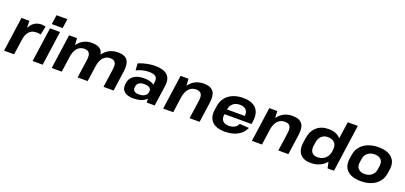

<svg xmlns="http://www.w3.org/2000/svg" viewBox="25 -1785 5963 2826"><g transform="rotate(20 3006.5 -372.0)"><path d="M108.9 -540H233L237.2 -331.1L190.3 0H32.9ZM191.3 -277.7Q210.3 -412.2 268.6 -481.1Q326.9 -550.1 419.4 -550.1Q435.9 -550.1 452.7 -547.8Q469.5 -545.6 486 -541.1L458 -407.2Q427.4 -415.7 390.9 -415.7Q320.1 -415.7 278.3 -371.5Q236.5 -327.2 223.6 -236.1Z M713.3 -540 637.3 0H479.9L555.9 -540ZM750.5 -753.9 729.3 -607.4H558.8L579.5 -753.9Z M1631.7 -291.8Q1641.7 -363.5 1619.9 -397Q1598.2 -430.5 1541.2 -430.5Q1473.8 -430.5 1431.7 -382.1Q1389.6 -333.7 1375.7 -239.8L1306.9 -158.3L1316.4 -227.9Q1338 -383 1416.4 -466.5Q1494.9 -550.1 1620.7 -550.1Q1726 -550.1 1767.9 -493.2Q1809.7 -436.3 1792.7 -314.5L1748.3 0H1590.4ZM854.9 -540H979L988.9 -373.3L936.3 0H778.9ZM1226.2 -291.8Q1236.2 -363.5 1213.9 -397Q1191.7 -430.5 1135.2 -430.5Q1068.3 -430.5 1026 -382.1Q983.6 -333.7 969.7 -239.8L901.4 -158.3L911.9 -227.9Q935.5 -385 1013.2 -467.5Q1090.9 -550.1 1214.2 -550.1Q1319.6 -550.1 1361.7 -493.2Q1403.8 -436.3 1386.7 -314.5L1342.3 0H1184.9Z M2256.2 -194.6 2274.4 -324.2Q2282.9 -383.5 2251.6 -409.9Q2220.3 -436.3 2143.3 -436.3Q2095.9 -436.3 2046.4 -424.1Q1996.9 -411.9 1950.8 -389L1943.7 -496.2Q1978.4 -511.6 2022.4 -523.9Q2066.4 -536.1 2112.8 -543.1Q2159.3 -550.1 2199.9 -550.1Q2335.5 -550.1 2394.5 -494Q2453.5 -437.9 2437.9 -324.2L2392.1 0H2267.5ZM2058.8 10.1Q1963.9 10.1 1916.3 -31.2Q1868.6 -72.5 1878.6 -146.6L1880.6 -165.7Q1891.1 -240.3 1951.2 -281.9Q2011.4 -323.4 2109.8 -323.4Q2212.6 -323.4 2265.7 -283.1Q2318.8 -242.8 2308.3 -169.2L2305.4 -148.6Q2295.4 -73.5 2230 -31.7Q2164.6 10.1 2058.8 10.1ZM2114.8 -72.4Q2170.2 -72.4 2205.9 -94.7Q2241.5 -116.9 2246.5 -155L2247.9 -165.8Q2253.4 -202.4 2225.9 -222.9Q2198.4 -243.5 2143.5 -243.5Q2093 -243.5 2062.2 -224.1Q2031.5 -204.8 2025.6 -162.9L2024.6 -153Q2018.7 -115 2042.9 -93.7Q2067.2 -72.4 2114.8 -72.4Z M2979.8 -290.9Q2989.7 -364.5 2967 -397.5Q2944.2 -430.5 2885.2 -430.5Q2816.3 -430.5 2772.7 -381.9Q2729.1 -333.2 2715.7 -239.8L2647.4 -158.3L2657.9 -227.9Q2681.5 -384 2759.9 -467Q2838.4 -550.1 2963.7 -550.1Q3071.6 -550.1 3114.7 -493Q3157.8 -435.9 3140.2 -313.5L3095.8 0H2938.5ZM2600.9 -540H2725L2735.4 -378.1L2682.3 0H2524.9Z M3488.9 10.1Q3401 10.1 3342.4 -19Q3283.9 -48.1 3258.2 -103.3Q3232.5 -158.4 3243.6 -236.6L3253.4 -303.4Q3264.4 -380.6 3307.4 -435.7Q3350.4 -490.9 3420.2 -520.5Q3490.1 -550.1 3580.6 -550.1Q3720.9 -550.1 3785.5 -479.3Q3850.1 -408.5 3831.6 -276.9L3825.1 -231H3372.3L3383.4 -308.9H3711L3686.7 -279.1L3690.6 -310.5Q3699 -371 3666.5 -405.2Q3634 -439.4 3569 -439.4Q3504.6 -439.4 3462.6 -404.5Q3420.7 -369.5 3412.8 -308L3399.4 -219.3Q3391.9 -158.8 3423 -125.1Q3454 -91.3 3517.5 -91.3Q3571.9 -91.3 3609 -113.1Q3646.2 -134.9 3661.5 -173.9L3808.2 -163.7Q3773 -80 3690 -35Q3607 10.1 3488.9 10.1Z M4369.8 -290.9Q4379.7 -364.5 4357 -397.5Q4334.2 -430.5 4275.2 -430.5Q4206.3 -430.5 4162.7 -381.9Q4119.1 -333.2 4105.7 -239.8L4037.4 -158.3L4047.9 -227.9Q4071.5 -384 4149.9 -467Q4228.4 -550.1 4353.7 -550.1Q4461.6 -550.1 4504.7 -493Q4547.8 -435.9 4530.2 -313.5L4485.8 0H4328.5ZM3990.9 -540H4115L4125.4 -378.1L4072.3 0H3914.9Z M4837.1 10.1Q4723.8 10.1 4670.4 -54.1Q4617 -118.3 4633.6 -237.6L4643.4 -302.4Q4659.9 -421.7 4732.4 -485.9Q4804.9 -550.1 4920.3 -550.1Q5000.5 -550.1 5056.4 -518.5Q5112.3 -487 5137.1 -429.2Q5161.9 -371.3 5150.9 -292.2L5144.5 -251.2Q5133.5 -171.6 5091.9 -113Q5050.3 -54.5 4984.6 -22.2Q4918.9 10.1 4837.1 10.1ZM4899.2 -103.3Q4948.2 -103.3 4986.4 -122.4Q5024.5 -141.4 5048.3 -176.3Q5072 -211.2 5079.4 -259.7L5081.4 -280.8Q5092.8 -353.5 5056.1 -394.1Q5019.5 -434.6 4945.2 -434.6Q4887.1 -434.6 4848.4 -397.7Q4809.7 -360.8 4800.8 -295.4L4792.9 -242Q4784 -177.7 4812.3 -140.5Q4840.7 -103.3 4899.2 -103.3ZM5064.9 -157.6 5146.9 -740H5304.3L5200.3 0H5100.4Z M5620.6 10.1Q5527.6 10.1 5464.5 -19.5Q5401.4 -49.1 5373 -104.5Q5344.5 -159.9 5354.6 -237.6L5364.4 -302.4Q5375.4 -380.1 5419.4 -435.3Q5463.4 -490.4 5535.3 -520.3Q5607.1 -550.1 5699.6 -550.1Q5793.7 -550.1 5856.8 -520.5Q5919.9 -490.9 5948.6 -435.5Q5977.2 -380.1 5966.2 -302.4L5956.4 -237.6Q5945.8 -159.9 5901.6 -104.5Q5857.4 -49.1 5786 -19.5Q5714.6 10.1 5620.6 10.1ZM5637.9 -108.3Q5703.8 -108.3 5747.7 -144Q5791.6 -179.7 5799.5 -240.2L5808.3 -299.8Q5816.8 -360.8 5782.8 -396.2Q5748.8 -431.7 5682.9 -431.7Q5640.3 -431.7 5605.8 -415.6Q5571.4 -399.5 5549.5 -370.2Q5527.7 -341 5522.7 -299.8L5513.4 -240.2Q5506 -180.2 5539.5 -144.3Q5573 -108.3 5637.9 -108.3Z"/></g></svg>

Font: Pathway Extreme 8pt Thin 12pt
Style: Italic
Weight: 100
Italic angle: -8°
Version: Version 1.001;gftools[0.9.26]